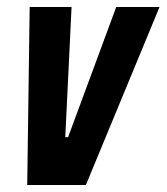

<svg xmlns="http://www.w3.org/2000/svg" viewBox="-20 -530 477 550"><path d="M58 0 65 -510H185L167 -137H175L313 -510H437L226 0Z"/></svg>

Font: Saira Condensed
Style: Bold Italic
Weight: 700
Width: 3
Italic angle: -12°
Designer: Hector Gatti with collaboration of the Omnibus-Type team
Foundry: Omnibus-Type
Version: Version 1.101